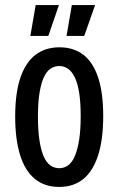

<svg xmlns="http://www.w3.org/2000/svg" viewBox="-20 -727 468 759"><path d="M214 12Q156 12 117 -20.5Q78 -53 59 -115.5Q40 -178 40 -266Q40 -359 60.5 -419.5Q81 -480 120 -510Q159 -540 215 -540Q271 -540 309.5 -510.5Q348 -481 368 -420.5Q388 -360 388 -268Q388 -176 368 -113.5Q348 -51 309.5 -19.5Q271 12 214 12ZM214 -62Q234 -62 250 -74Q266 -86 276.5 -111.5Q287 -137 293 -175.5Q299 -214 299 -267Q299 -322 293 -360Q287 -398 275.5 -421.5Q264 -445 248.5 -455.5Q233 -466 214 -466Q196 -466 180.5 -456Q165 -446 154 -423Q143 -400 136.5 -361.5Q130 -323 130 -266Q130 -214 135.5 -175.5Q141 -137 151.5 -111.5Q162 -86 178 -74Q194 -62 214 -62ZM171 -585H100L121 -707H213ZM313 -585H243L264 -707H356Z"/></svg>

Font: Bricolage Grotesque Condensed
Style: Regular
Weight: 400
Width: 3
Designer: Mathieu Triay
Foundry: Atelier Triay
Version: Version 1.000;gftools[0.9.30]